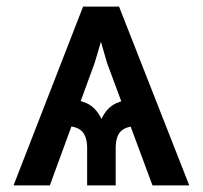

<svg xmlns="http://www.w3.org/2000/svg" viewBox="-20 -561 613 581"><path d="M441.4 0 303.7 -371.1 254.9 -541H340.3L552.7 0ZM243.7 0V-112.3Q243.7 -146 229.5 -162.1Q215.3 -178.2 181.6 -179.7V-261.2Q213.4 -261.2 241.7 -248.8Q270 -236.3 287.1 -201.2Q303.7 -236.3 332 -248.8Q360.4 -261.2 392.6 -261.2V-179.7Q358.9 -178.2 344.5 -162.6Q330.1 -147 330.1 -112.3V0ZM21 0 231.4 -541H316.9L266.6 -371.1L130.9 0Z"/></svg>

Font: Inter 17pt Medium
Style: Regular
Weight: 500
Version: Version 4.001;git-66647c0bb